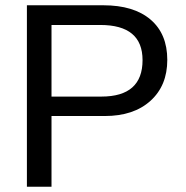

<svg xmlns="http://www.w3.org/2000/svg" viewBox="-20 -708 707 728"><path d="M614.3 -481Q614.3 -383.3 550.5 -325.7Q486.8 -268.1 377.4 -268.1H175.3V0H82V-688H371.6Q487.3 -688 550.8 -633.8Q614.3 -579.6 614.3 -481ZM520.5 -480Q520.5 -613.3 360.4 -613.3H175.3V-341.8H364.3Q520.5 -341.8 520.5 -480Z"/></svg>

Font: Arial
Style: Regular
Weight: 400
Designer: Steve Matteson
Foundry: Ascender Corporation
Version: Version 2.00.3